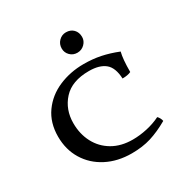

<svg xmlns="http://www.w3.org/2000/svg" viewBox="-160 -828 946 972"><g transform="rotate(-30 313.0 -342.0)"><path d="M535 -354Q516 -345 485 -345Q482 -410 449.5 -436.5Q417 -463 356 -463Q256 -463 206 -408Q156 -353 156 -273Q156 -210 182.5 -159.5Q209 -109 258.5 -80Q308 -51 376 -51Q417 -51 460 -60.5Q503 -70 539 -88Q545 -83 550 -73.5Q555 -64 556 -56Q500 -24 450 -8.5Q400 7 337 7Q255 7 191 -26Q127 -59 91 -118Q55 -177 55 -253Q55 -334 96 -391.5Q137 -449 204.5 -478Q272 -507 350 -507Q403 -507 449 -497.5Q495 -488 545 -468Q535 -430 535 -354ZM294 -630Q294 -656 311.5 -673.5Q329 -691 353 -691Q380 -691 396.5 -674Q413 -657 413 -630Q413 -607 395.5 -589.5Q378 -572 353 -572Q328 -572 311 -589Q294 -606 294 -630Z"/></g></svg>

Font: Vollkorn SC
Style: Regular
Weight: 400
Designer: Friedrich Althausen
Foundry: Friedrich Althausen
Version: Version 4.015